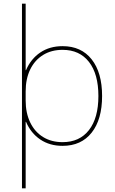

<svg xmlns="http://www.w3.org/2000/svg" viewBox="-20 -780 623 1040"><path d="M99 240V-760H119V-400H121Q147 -461 198 -495.5Q249 -530 319 -530Q420 -530 476.5 -458.5Q533 -387 533 -260Q533 -133 476.5 -61.5Q420 10 319 10Q249 10 198 -24.5Q147 -59 121 -120H119V240ZM319 -10Q411 -10 462 -75.5Q513 -141 513 -260Q513 -379 462 -444.5Q411 -510 319 -510Q258 -510 213 -482Q168 -454 143.5 -403.5Q119 -353 119 -285V-235Q119 -168 143.5 -117Q168 -66 213 -38Q258 -10 319 -10Z"/></svg>

Font: M PLUS 2 Thin
Style: Regular
Weight: 100
Designer: Coji Morishita
Foundry: UNDERFOREST DESIGN
Version: Version 1.001